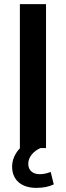

<svg xmlns="http://www.w3.org/2000/svg" viewBox="-20 -711 315 922"><path d="M75.5 0H201V-691.2H75.5ZM153.9 191.2C187.3 191.2 212.7 186.3 238.2 174.5L223.5 114.7C204.9 121.6 189.2 125.5 170.6 125.5C139.2 125.5 115.7 108.8 115.7 75.5C115.7 42.2 142.2 13.7 174.5 0L138.2 -41.2C77.5 -15.7 38.2 34.3 38.2 89.2C38.2 152 81.4 191.2 153.9 191.2Z"/></svg>

Font: LL Pando Sans
Style: Bold
Weight: 700
Designer: Joshua Smith
Foundry: Joshua Smith
Version: Version 1.000;Glyphs 3.2.1 (3258)